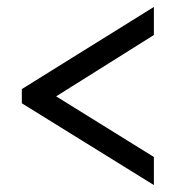

<svg xmlns="http://www.w3.org/2000/svg" viewBox="-20 -635 508 554"><path d="M424 -101V-182L142 -357L424 -534V-615L43 -378V-337Z"/></svg>

Font: Noto Serif Devanagari Condensed ExtraBold
Style: Regular
Weight: 800
Width: 3
Designer: Universal Thirst, Indian Type Foundry and the Monotype Design Team
Foundry: Monotype Imaging Inc.
Version: Version 2.004